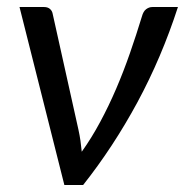

<svg xmlns="http://www.w3.org/2000/svg" viewBox="-20 -526 526 546"><path d="M486 -506Q439.5 -362.5 370.8 -235.2Q302 -108 216.5 0H163L35.5 -506H105.5Q115.5 -506 121.8 -500.8Q128 -495.5 129.5 -488L203 -157.5Q206.5 -141.5 208.8 -126Q211 -110.5 212.5 -94.5Q241 -134.5 265.2 -179.8Q289.5 -225 310.5 -274Q331.5 -323 349.5 -374.8Q367.5 -426.5 383.5 -479Q387.5 -494 395.8 -500Q404 -506 413 -506Z"/></svg>

Font: Lato
Style: Italic
Weight: 400
Italic angle: -7°
Designer: Lukasz Dziedzic
Foundry: tyPoland Lukasz Dziedzic
Version: Version 2.007; 2014-02-27